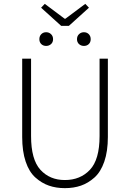

<svg xmlns="http://www.w3.org/2000/svg" viewBox="-20 -963 674 995"><path d="M316 12Q271 12 233.5 -1Q196 -14 163.5 -43Q131 -72 113 -125.5Q95 -179 95 -253V-659H141V-258Q141 -136 189.5 -83Q238 -30 316 -30Q396 -30 446 -83Q496 -136 496 -258V-659H539V-253Q539 -179 520.5 -125.5Q502 -72 469.5 -43Q437 -14 399.5 -1Q362 12 316 12ZM297 -829 193 -923 212 -943 315 -866H319L422 -943L441 -923L337 -829ZM244.5 -734.5Q234 -725 219 -725Q204 -725 194 -734.5Q184 -744 184 -760Q184 -776 194 -786Q204 -796 219 -796Q234 -796 244.5 -786Q255 -776 255 -760Q255 -744 244.5 -734.5ZM440 -734.5Q430 -725 415 -725Q400 -725 389.5 -734.5Q379 -744 379 -760Q379 -776 389.5 -786Q400 -796 415 -796Q430 -796 440 -786Q450 -776 450 -760Q450 -744 440 -734.5Z"/></svg>

Font: Toshiba Sans Light
Style: Regular
Weight: 300
Designer: Paul D. Hunt
Foundry: Toshiba Corporation
Version: Version 2.020;PS 2.0;hotconv 1.0.86;makeotf.lib2.5.63406